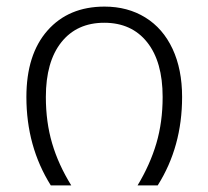

<svg xmlns="http://www.w3.org/2000/svg" viewBox="-20 -562 632 582"><path d="M60 -268Q60 -397 124 -469.5Q188 -542 297 -542Q367 -542 420.5 -509Q474 -476 503 -414Q532 -352 532 -268Q532 -117 458 0H397Q435 -63 454 -127.5Q473 -192 473 -268Q473 -375 426 -434Q379 -493 296 -493Q213 -493 166 -434Q119 -375 119 -268Q119 -192 138 -127.5Q157 -63 196 0H134Q60 -118 60 -268Z"/></svg>

Font: Noto Sans Georgian Light
Style: Regular
Weight: 300
Designer: Monotype Design team
Foundry: Monotype Imaging Inc.
Version: Version 1.000